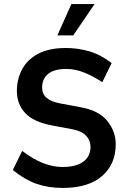

<svg xmlns="http://www.w3.org/2000/svg" viewBox="-20 -914 632 944"><path d="M287 10Q217 10 159 -10.5Q101 -31 43 -78L89 -172Q143 -131 192 -112Q241 -93 287 -93Q354 -93 389.5 -119Q425 -145 425 -192Q425 -224 403 -247Q381 -270 338 -278L237 -297Q145 -314 104 -358Q63 -402 63 -467Q63 -525 88.5 -573Q114 -621 167.5 -649.5Q221 -678 304 -678Q362 -678 418 -662Q474 -646 529 -604L483 -510Q437 -540 393.5 -557.5Q350 -575 306 -575Q246 -575 216.5 -550.5Q187 -526 187 -484Q187 -452 209 -433Q231 -414 274 -406L375 -387Q466 -371 507.5 -319.5Q549 -268 549 -205Q549 -107 482 -48.5Q415 10 287 10ZM262 -740 331 -894H445L340 -740Z"/></svg>

Font: Gantari SemiBold
Style: Regular
Weight: 600
Designer: Anugrah Pasau
Foundry: Lafontype
Version: Version 1.000; ttfautohint (v1.8.3)